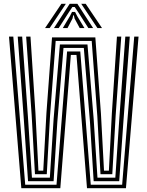

<svg xmlns="http://www.w3.org/2000/svg" viewBox="-20 -993 778 1013"><path d="M92.5 0 27.5 -800H50.2L113 -18.5H278.2L334 -721.5H403.5L458.8 -18.5H624.5L688.2 -800H711L644.5 0H439L383.5 -703H353.8L298.2 0ZM128 -37 105.8 -361 73.5 -800H97L127.5 -374.8L148.5 -55.5H243L263 -367.2L296 -758.5H441.5L474.2 -364.8L494.2 -55.5H588.5L609.8 -371.5L641.2 -800H664.8L631.5 -357.8L609 -37H474.2L454.8 -348L422.2 -740H315L282.5 -350.2L262.8 -37ZM164.5 -74 147 -386.5 118 -800H140.8L167 -397.5L182.8 -92.5H208.2L225 -396.8L254.5 -795.8H483L512.5 -394L528.8 -92.5H554.5L570.2 -395L597 -800H619.8L590.2 -383.5L572.5 -74H510.2L493.5 -379.8L463.8 -777.2H273.8L244 -382.5L226.8 -74ZM217.8 -845 304 -973H327.5L242 -845ZM264.8 -845 347.8 -973H388.2L471.2 -845H446.2L394 -926.5L374.2 -956H361.8L342 -926.2L289.8 -845ZM494 -845 408.5 -973H432L518.2 -845ZM311.2 -845 348.8 -907.8 360 -930.2H376L387.5 -907.8L425.5 -845H400.5L373.5 -895.2L369.8 -912H366.2L362.5 -895.2L336.2 -845Z"/></svg>

Font: Big Shoulders Inline Text
Style: Bold
Weight: 700
Designer: Patric King
Foundry: XO Type Co
Version: Version 1.000